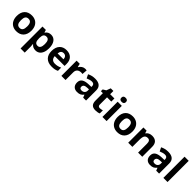

<svg xmlns="http://www.w3.org/2000/svg" viewBox="468 -2695 4869 4869"><g transform="rotate(45 2903.0 -260.0)"><path d="M196.8 -273.9C196.8 -382.8 229.5 -436 309.1 -436C389.2 -436 421.9 -381.8 421.9 -273.9C421.9 -165 389.6 -109.9 310.1 -109.9C230 -109.9 196.8 -166 196.8 -273.9ZM574.2 -273.9C574.2 -331.1 563.5 -381.3 542 -423.8C499 -509.3 416 -556.2 311 -556.2C226.6 -556.2 161.1 -531.2 114.7 -481.9C68.4 -432.6 44.9 -363.3 44.9 -273.9C44.9 -216.8 55.7 -166.5 77.1 -123.5C120.1 -37.6 203.1 9.8 308.1 9.8C391.6 9.8 457 -15.1 503.9 -65.4C550.8 -115.7 574.2 -185.1 574.2 -273.9Z M997.1 9.8C1039.6 9.8 1076.7 -1.5 1108.4 -23.9C1171.4 -68.8 1207 -157.2 1207 -273.9C1207 -362.3 1189 -431.6 1152.3 -481.4C1115.7 -531.2 1065.4 -556.2 1001 -556.2C932.6 -556.2 880.9 -529.3 846.2 -475.1H839.4L818.4 -545.9H697.3V240.2H846.2V19C846.2 11.7 843.8 -14.6 838.4 -60.1H846.2C882.8 -13.7 933.1 9.8 997.1 9.8ZM953.1 -437C1023.4 -437 1055.2 -383.3 1055.2 -275.9C1055.2 -166 1022 -110.8 955.1 -110.8C879.4 -110.8 846.2 -157.7 846.2 -274.9V-291C847.7 -395 879.4 -437 953.1 -437Z M1556.2 -450.2C1619.1 -450.2 1658.7 -408.7 1660.2 -335H1451.2C1456.5 -408.7 1493.2 -450.2 1556.2 -450.2ZM1577.1 9.8C1619.6 9.8 1655.8 6.8 1685.5 0.5C1715.3 -6.3 1743.2 -15.6 1769 -28.8V-144C1705.1 -114.3 1649.9 -101.1 1584 -101.1C1499.5 -101.1 1451.2 -151.4 1447.8 -235.8H1799.8V-308.1C1799.8 -385.7 1778.3 -446.3 1735.4 -490.2C1692.4 -534.2 1632.3 -556.2 1555.2 -556.2C1474.6 -556.2 1411.1 -531.2 1365.7 -481.4C1319.8 -431.2 1296.9 -360.4 1296.9 -269C1296.9 -180.2 1321.8 -111.3 1371.1 -63C1420.4 -14.6 1489.3 9.8 1577.1 9.8Z M2225.6 -556.2C2191.9 -556.2 2160.6 -546.9 2131.8 -528.3C2103 -509.3 2080.1 -484.9 2063 -454.1H2055.7L2033.7 -545.9H1920.9V0H2069.8V-277.8C2069.8 -365.7 2125.5 -417 2220.7 -417C2237.8 -417 2252.4 -415.5 2264.6 -412.1L2275.9 -551.8C2262.7 -554.7 2245.6 -556.2 2225.6 -556.2Z M2805.7 0V-363.8C2805.7 -494.1 2725.1 -557.1 2578.6 -557.1C2502 -557.1 2432.6 -540.5 2369.6 -507.8L2418.9 -407.2C2478 -433.6 2529.3 -446.8 2572.8 -446.8C2629.4 -446.8 2657.7 -418.9 2657.7 -363.8V-339.8L2563 -336.9C2399.4 -331.1 2318.8 -278.8 2318.8 -163.1C2318.8 -107.9 2334 -64.9 2364.3 -35.2C2394 -5.4 2435.5 9.8 2487.8 9.8C2530.3 9.8 2564.9 3.9 2591.8 -8.8C2618.2 -21 2644 -42.5 2668.9 -74.2H2672.9L2701.7 0ZM2657.7 -208C2657.7 -175.3 2647.5 -148.9 2627 -128.9C2606 -108.9 2578.6 -99.1 2543.9 -99.1C2495.6 -99.1 2471.7 -120.1 2471.7 -162.1C2471.7 -220.7 2513.7 -248.5 2600.1 -251L2657.7 -252.9Z M3189 -108.9C3149.9 -108.9 3124 -128.4 3124 -170.9V-434.1H3276.9V-545.9H3124V-662.1H3028.8L2985.8 -546.9L2903.8 -497.1V-434.1H2975.1V-170.9C2975.1 -50.3 3026.9 9.8 3146 9.8C3200.2 9.8 3245.6 1.5 3282.7 -15.1V-126C3246.1 -114.7 3214.8 -108.9 3189 -108.9Z M3386.7 -687C3386.7 -638.2 3413.6 -613.8 3467.8 -613.8C3522 -613.8 3548.8 -640.6 3548.8 -687C3548.8 -735.4 3522 -759.8 3467.8 -759.8C3413.6 -759.8 3386.7 -735.4 3386.7 -687ZM3542 -545.9H3393.1V0H3542Z M3816.9 -273.9C3816.9 -382.8 3849.6 -436 3929.2 -436C4009.3 -436 4042 -381.8 4042 -273.9C4042 -165 4009.8 -109.9 3930.2 -109.9C3850.1 -109.9 3816.9 -166 3816.9 -273.9ZM4194.3 -273.9C4194.3 -331.1 4183.6 -381.3 4162.1 -423.8C4119.1 -509.3 4036.1 -556.2 3931.2 -556.2C3846.7 -556.2 3781.2 -531.2 3734.9 -481.9C3688.5 -432.6 3665 -363.3 3665 -273.9C3665 -216.8 3675.8 -166.5 3697.3 -123.5C3740.2 -37.6 3823.2 9.8 3928.2 9.8C4011.7 9.8 4077.1 -15.1 4124 -65.4C4170.9 -115.7 4194.3 -185.1 4194.3 -273.9Z M4821.3 -356C4821.3 -485.4 4754.4 -556.2 4627.4 -556.2C4553.2 -556.2 4492.7 -528.8 4459.5 -476.1H4451.2L4431.2 -545.9H4317.4V0H4466.3V-256.8C4466.3 -321.3 4475.6 -367.7 4494.1 -395.5C4512.7 -423.3 4543 -437 4584.5 -437C4645.5 -437 4672.4 -397.5 4672.4 -318.8V0H4821.3Z M5425.3 0V-363.8C5425.3 -494.1 5344.7 -557.1 5198.2 -557.1C5121.6 -557.1 5052.2 -540.5 4989.3 -507.8L5038.6 -407.2C5097.7 -433.6 5148.9 -446.8 5192.4 -446.8C5249 -446.8 5277.3 -418.9 5277.3 -363.8V-339.8L5182.6 -336.9C5019 -331.1 4938.5 -278.8 4938.5 -163.1C4938.5 -107.9 4953.6 -64.9 4983.9 -35.2C5013.7 -5.4 5055.2 9.8 5107.4 9.8C5149.9 9.8 5184.6 3.9 5211.4 -8.8C5237.8 -21 5263.7 -42.5 5288.6 -74.2H5292.5L5321.3 0ZM5277.3 -208C5277.3 -175.3 5267.1 -148.9 5246.6 -128.9C5225.6 -108.9 5198.2 -99.1 5163.6 -99.1C5115.2 -99.1 5091.3 -120.1 5091.3 -162.1C5091.3 -220.7 5133.3 -248.5 5219.7 -251L5277.3 -252.9Z M5727.5 -759.8H5578.6V0H5727.5Z"/></g></svg>

Font: Sahel
Style: Bold
Weight: 700
Foundry: Saber Rastikerdar (saber.rastikerdar@gmail.com)
Version: Version 3.4.0